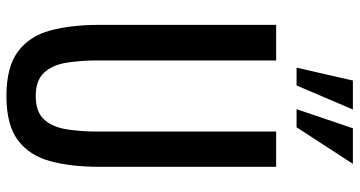

<svg xmlns="http://www.w3.org/2000/svg" viewBox="-274 -808 1092 583"><g transform="rotate(90 271.5 -517.0)"><path d="M272 9Q184 9 137 -26Q90 -61 73 -124.5Q56 -188 56 -273V-810H164V-268Q164 -216 171 -173Q178 -130 201.5 -105Q225 -80 272 -80Q320 -80 343 -105Q366 -130 373 -173Q380 -216 380 -268V-810H487V-273Q487 -188 470 -124.5Q453 -61 406.5 -26Q360 9 272 9ZM312 -872 370 -1043H478L367 -872ZM186 -872 225 -1043H313L240 -872Z"/></g></svg>

Font: Oswald
Style: Regular
Weight: 400
Designer: Vernon Adams
Foundry: Vernon Adams
Version: Version 4.103; ttfautohint (v1.8.3)